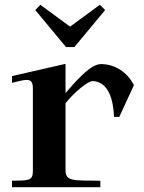

<svg xmlns="http://www.w3.org/2000/svg" viewBox="-20 -780 598 800"><path d="M455 -293H477L538 -425C511 -478 461 -513 400 -513C352 -513 278 -420 253 -392V-514L30 -463V-435C56 -441 76 -447 91 -447C108 -447 117 -439 117 -412V-67C117 -26 98 -28 30 -27V0H398V-27C284 -28 253 -24 253 -71V-350C291 -397 346 -442 365 -442C400 -442 450 -418 455 -293ZM127 -738 148 -760 272 -669 396 -760 418 -738 290 -584H255Z"/></svg>

Font: Ortica Linear
Style: Bold
Weight: 700
Designer: Benedetta Bovani
Foundry: Collletttivo
Version: Version 2.000;Glyphs 3.1.2 (3151)